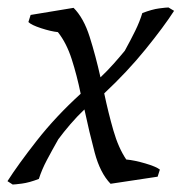

<svg xmlns="http://www.w3.org/2000/svg" viewBox="-30 -483 486 514"><path d="M4 11 -10 2Q18 -42 68.5 -106.5Q119 -171 186 -232Q176 -281 162 -324.5Q148 -368 125 -397Q106 -399 80 -407.5Q54 -416 46 -424L52 -443L167 -462Q194 -435 210 -384.5Q226 -334 239 -276Q257 -293 273.5 -311.5Q290 -330 304 -347Q320 -376 332 -400.5Q344 -425 351 -448Q377 -458 396 -460.5Q415 -463 421 -463L436 -454Q409 -412 360 -351.5Q311 -291 249 -233Q260 -181 273.5 -134Q287 -87 308 -56Q330 -54 359 -45.5Q388 -37 398 -29L392 -10L266 9Q238 -20 223.5 -74.5Q209 -129 196 -190Q176 -171 158 -150Q140 -129 126 -110Q109 -80 95.5 -54.5Q82 -29 74 -4Q48 6 28.5 8.5Q9 11 4 11Z"/></svg>

Font: Mate
Style: Italic
Weight: 400
Italic angle: -10.8°
Designer: Eduardo Rodriguez Tunni
Foundry: Eduardo Rodriguez Tunni
Version: Version 1.003; ttfautohint (v1.8.4.7-5d5b);gftools[0.9.24]